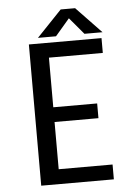

<svg xmlns="http://www.w3.org/2000/svg" viewBox="-58 -903 686 948"><g transform="rotate(-5 285.0 -429.0)"><path d="M475 -728.5H385.5L315.5 -811.5L244.5 -728.5H155L279 -858.5H350.5ZM467.5 -626.5H200.5V-380.5H418V-307.5H200.5V-73.5H467.5V0H107.5V-700H467.5Z"/></g></svg>

Font: League Mono Narrow
Style: Regular
Weight: 400
Width: 3
Designer: Tyler Finck
Foundry: The League of Moveable Type / Tyler Finck
Version: Version 2.210